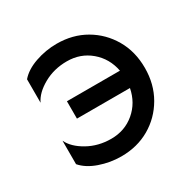

<svg xmlns="http://www.w3.org/2000/svg" viewBox="-115 -585 709 709"><g transform="rotate(-30 239.0 -230.0)"><path d="M137 -267H363Q352 -324 310 -359.5Q268 -395 210 -395Q155 -395 110.5 -370Q66 -345 50 -311V-411Q74 -439 118.5 -454.5Q163 -470 210 -470Q278 -470 331.5 -439Q385 -408 416.5 -354Q448 -300 448 -230Q448 -161 416.5 -106.5Q385 -52 331.5 -21Q278 10 210 10Q163 10 118.5 -5.5Q74 -21 50 -49V-149Q66 -115 110.5 -90Q155 -65 210 -65Q268 -65 310 -100.5Q352 -136 363 -193H137Z"/></g></svg>

Font: Jost*
Style: Regular
Weight: 400
Version: Version 3.7